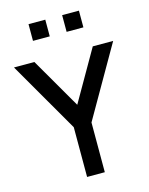

<svg xmlns="http://www.w3.org/2000/svg" viewBox="-141 -1067 899 1155"><g transform="rotate(-15 309.0 -489.5)"><path d="M151.9 -979H256.3V-875H151.9ZM361.3 -979H465.8V-875H361.3ZM490.7 -750H617.7L364.7 -309.6V0H254.4V-309.6L0 -750H127L309.6 -434.6Z"/></g></svg>

Font: Manrope3 Semibold
Style: Regular
Weight: 600
Width: 4
Designer: Mikhail Sharanda
Foundry: Mikhail Sharanda
Version: Version 3.000;PS 003.000;hotconv 1.0.88;makeotf.lib2.5.64775